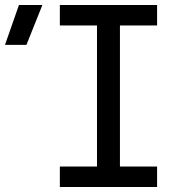

<svg xmlns="http://www.w3.org/2000/svg" viewBox="-135 -750 755 770"><path d="M-115 -570 -59 -730H35L-29 -570ZM105 0V-82H254V-648H105V-730H495V-648H346V-82H495V0Z"/></svg>

Font: JetBrainsMono NF
Style: Regular
Weight: 400
Designer: Philipp Nurullin, Konstantin Bulenkov
Foundry: JetBrains
Version: Version 2.251; ttfautohint (v1.8.3);Nerd Fonts 2.2.2